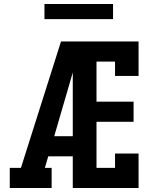

<svg xmlns="http://www.w3.org/2000/svg" viewBox="-20 -943 790 963"><path d="M29 0V-101H85L286 -735H388Q372 -673 354.5 -612Q337 -551 319 -490L252 -260H345V-159H222L205 -101H239V0ZM345 0V-735H675V-562H557V-634H464V-433H650V-332H464V-101H557V-173H675V0ZM203 -847V-923H547V-847Z"/></svg>

Font: Iosevka Plex Etoile
Style: Bold
Weight: 700
Designer: Belleve Invis
Foundry: Belleve Invis
Version: Version 25.1.1; ttfautohint (v1.8.4)